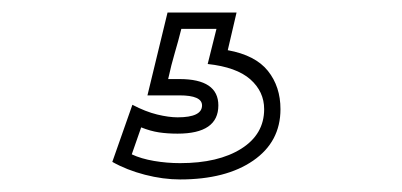

<svg xmlns="http://www.w3.org/2000/svg" viewBox="-20 -41 640 306"><path d="M191 126Q212 137 230.5 141.5Q249 146 263 146Q302 146 302 127Q302 111 266 111H215L247 -21H357L343 39Q387 47 407 72Q427 97 427 133Q427 185 383.5 215Q340 245 267 245Q240 245 211 237.5Q182 230 159 217ZM190 205Q205 212 225.5 215.5Q246 219 267 219Q328 219 364.5 196Q401 173 401 133Q401 105 379 85.5Q357 66 311 61L325 5H269Q264 25 258.5 43.5Q253 62 248 85H266Q328 85 328 127Q328 172 263 172Q247 172 233.5 170Q220 168 205 162Z"/></svg>

Font: CMG Sans Outline
Style: Outline
Weight: 700
Designer: Julieta Ulanovsky
Foundry: Julieta Ulanovsky
Version: Version 7.200